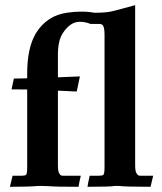

<svg xmlns="http://www.w3.org/2000/svg" viewBox="-20 -718 621 738"><path d="M558.6 0Q462.4 0 436 -3.4H422.4Q405.8 0 316.4 0Q317.9 -12.7 324.7 -42.5H360.4Q372.6 -42.5 377.2 -46.1Q381.8 -49.8 381.8 -76.7V-585.9Q381.8 -620.6 370.1 -624.5Q365.7 -626 360.4 -626H327.6Q308.6 -634.3 286.1 -634.3Q250 -634.3 221.2 -590.3Q202.6 -561.5 202.6 -507.3V-420.9L287.1 -424.3L274.9 -366.2L202.6 -369.6V-83.5Q202.6 -60.5 207 -52.7Q211.4 -44.9 215.1 -43.7Q218.8 -42.5 223.6 -42.5H290.5Q283.7 -12.7 281.7 0Q192.9 0 168 -2.4Q146.5 -3.4 135.7 -3.4Q124 -3.4 120.1 -2.9Q93.3 0 18.1 0L28.3 -42.5H63.5Q75.7 -42.5 80.1 -46.1Q84.5 -49.8 84.5 -76.7V-374Q73.7 -374.5 24.4 -374.5L33.2 -416L84.5 -417V-436.5Q84.5 -533.2 117.7 -589.8Q160.6 -659.2 239.7 -669.4Q268.1 -673.3 291 -673.3Q321.8 -673.3 342.3 -668.9Q381.3 -668.9 404.3 -673.3H404.8Q417 -675.3 499.5 -698.2V-83.5Q499.5 -60.5 504.2 -52.7Q508.8 -44.9 512.5 -43.7Q516.1 -42.5 521 -42.5H568.8Z"/></svg>

Font: Quaaykop
Style: Bold
Weight: 700
Designer: Tup Wanders
Foundry: Free font, DO NOT SELL
Version: Version 1.00;July 31, 2023;FontCreator 11.5.0.2430 64-bit